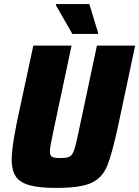

<svg xmlns="http://www.w3.org/2000/svg" viewBox="-20 -911 681 939"><path d="M37 -132Q37 -184 62 -311L143 -688H330L241 -269Q224 -190 224 -170Q224 -150 235 -144Q246 -138 276 -138Q308 -138 321 -145.5Q334 -153 342.5 -177Q351 -201 365 -269L454 -688H641L561 -311Q529 -161 505 -101.5Q481 -42 428 -17Q375 8 256 8Q170 8 123 -5.5Q76 -19 56.5 -49Q37 -79 37 -132ZM334 -745 253 -886 254 -891H417L460 -750L459 -745Z"/></svg>

Font: Saira Semi Condensed ExtraBold
Style: Italic
Weight: 800
Width: 4
Italic angle: -12°
Designer: Hector Gatti with collaboration of the Omnibus-Type team
Foundry: Omnibus-Type
Version: Version 1.001; ttfautohint (v1.8)